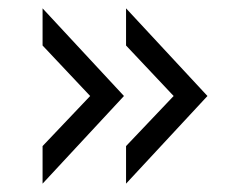

<svg xmlns="http://www.w3.org/2000/svg" viewBox="-20 -450 548 460"><path d="M196 -220 82 -341V-430L277 -220L82 -10V-100ZM282 -341V-430L477 -220L282 -10V-100L396 -220Z"/></svg>

Font: Tilda Sans
Style: Regular
Weight: 400
Designer: ParaType Ltd
Foundry: ParaType Ltd
Version: Version 1.002W